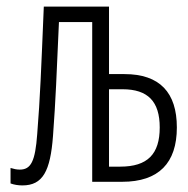

<svg xmlns="http://www.w3.org/2000/svg" viewBox="-20 -552 570 583"><path d="M48 11C110 11 133 -32 141 -140C149 -247 152 -327 159 -485H260V0H351C462 0 517 -57 517 -165C517 -271 465 -327 358 -327H311V-532H113C105 -341 102 -257 93 -145C87 -62 74 -37 40 -37C30 -37 22 -39 12 -42V5C23 9 35 11 48 11ZM311 -46V-281H352C429 -281 465 -244 465 -165C465 -84 428 -46 345 -46Z"/></svg>

Font: Noto Sans Mono Condensed Light
Style: Regular
Weight: 300
Width: 3
Designer: Monotype Design Team
Foundry: Monotype Imaging Inc.
Version: Version 2.014